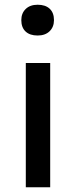

<svg xmlns="http://www.w3.org/2000/svg" viewBox="-20 -791 318 811"><path d="M139 -641Q106 -641 88 -658Q70 -675 70 -706Q70 -735 88.5 -753Q107 -771 139 -771Q172 -771 190 -754Q208 -737 208 -706Q208 -677 189.5 -659Q171 -641 139 -641ZM89 0V-525H192V0Z"/></svg>

Font: Lexend
Style: Regular
Weight: 400
Designer: Bonnie Shaver-Troup, Thomas Jockin
Foundry: Lexend
Version: Version 1.007; ttfautohint (v1.8.3)